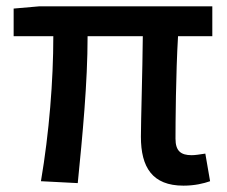

<svg xmlns="http://www.w3.org/2000/svg" viewBox="-20 -571 716 605"><path d="M558 14C594 14 622 7 642 0L627 -87C608 -84 594 -82 584 -82C550 -82 533 -95 533 -134C533 -178 534 -341 541 -457H649V-551H103L23 -544V-457H148C148 -317 135 -153 109 0L225 6C240 -144 256 -310 256 -457H430C429 -345 424 -190 424 -140C424 -44 460 14 558 14Z"/></svg>

Font: Noto Sans CJK SC Medium
Style: Regular
Weight: 500
Designer: Ryoko NISHIZUKA 西塚涼子 (kana, bopomofo & ideographs); Paul D. Hunt (Latin, Greek & Cyrillic); Sandoll Communications 산돌커뮤니
Foundry: Adobe
Version: Version 2.004;hotconv 1.0.118;makeotfexe 2.5.65603